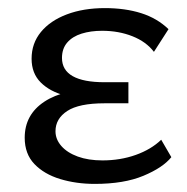

<svg xmlns="http://www.w3.org/2000/svg" viewBox="-20 -445 461 474"><path d="M214 9Q168 9 128.5 -3Q89 -15 65 -40Q41 -65 41 -105Q41 -162 89.5 -194Q138 -226 227 -226V-199Q179 -199 141 -209Q103 -219 80.5 -241.5Q58 -264 58 -300Q58 -338 81 -366Q104 -394 145 -409.5Q186 -425 239 -425Q289 -425 328.5 -412.5Q368 -400 396 -373L360 -317Q341 -342 307 -355.5Q273 -369 232 -369Q204 -369 181.5 -362Q159 -355 146 -340Q133 -325 133 -302Q133 -272 159.5 -257Q186 -242 238 -242H297V-190H238Q175 -190 146 -171Q117 -152 117 -121Q117 -101 131.5 -84.5Q146 -68 172 -58.5Q198 -49 233 -49Q277 -49 315 -62.5Q353 -76 378 -100L403 -57Q382 -31 334 -11Q286 9 214 9Z"/></svg>

Font: Ysabeau Office Medium
Style: Regular
Weight: 500
Designer: Christian Thalmann (Catharsis Fonts)
Version: Version 2.001;gftools[0.9.30]; featfreeze: tnum,lnum,ss02